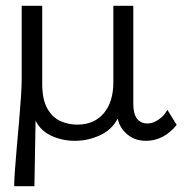

<svg xmlns="http://www.w3.org/2000/svg" viewBox="-20 -477 640 664"><path d="M29 167Q29 150 31.5 114Q34 78 38 33Q42 -12 46 -58Q50 -104 52.5 -142Q55 -180 55 -202V-457H126V-188Q126 -133 143.5 -102Q161 -71 188.5 -58.5Q216 -46 247 -46Q306 -46 339 -85.5Q372 -125 372 -192V-457H441V-118Q441 -50 491 -50Q508 -50 525.5 -61.5Q543 -73 551 -85L559 -97L591 -45Q546 10 485 10Q447 10 420.5 -12Q394 -34 387 -67Q367 -28 325.5 -9Q284 10 239 10Q195 10 157.5 -7.5Q120 -25 103 -60Q102 -3 101 53Q100 109 99 167Z"/></svg>

Font: Inconsolata Expanded
Style: Regular
Weight: 400
Width: 7
Monospace: yes
Designer: Raph Levien, Cyreal, Brenton Simpson
Foundry: Raph Levien, Cyreal, Google
Version: Version 3.000; ttfautohint (v1.8.2.53-6de2)